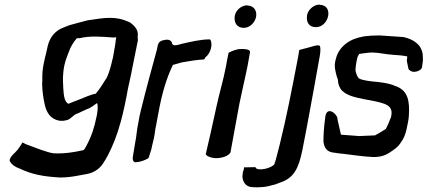

<svg xmlns="http://www.w3.org/2000/svg" viewBox="-20 -675 1857 834"><path d="M23 26C32 41 45 50 65 57C117 82 167 92 241 96C269 96 292 93 318 88C352 81 374 82 402 62C423 47 434 26 449 -1C470 -42 489 -88 505 -148C517 -192 527 -240 536 -291L538 -300C543 -320 546 -339 550 -355L555 -381L579 -500C579 -505 578 -510 578 -516C583 -544 565 -563 544 -578C481 -607 438 -598 362 -587C340 -582 314 -574 283 -566C271 -562 261 -557 250 -553C219 -540 196 -513 187 -474C181 -444 172 -414 167 -383C162 -354 165 -334 163 -308C164 -278 168 -249 174 -222C182 -183 202 -158 236 -151C249 -149 261 -150 276 -155C283 -157 300 -174 307 -178C328 -186 351 -199 368 -205C373 -207 390 -218 401 -227C407 -219 404 -194 401 -176L399 -167C390 -122 378 -84 357 -45C353 -37 349 -29 343 -23C303 -14 263 -7 214 -9C185 -12 133 -34 94 -48C85 -52 79 -56 77 -56C72 -45 65 -37 57 -25C49 -14 16 10 23 26ZM255 -360C258 -402 274 -437 286 -467C295 -484 302 -496 314 -509H326C368 -520 422 -516 472 -512C477 -512 485 -513 485 -513C483 -504 482 -494 481 -484L471 -427C471 -425 470 -422 469 -419C463 -392 454 -358 444 -338C427 -310 411 -286 396 -268C376 -265 345 -251 325 -243C308 -237 289 -229 277 -224C259 -234 257 -261 255 -290C254 -310 252 -334 255 -360Z M576 -115C573 -90 570 -68 566 -48L558 0C555 15 556 28 568 30C589 29 610 21 625 12C628 2 634 -14 637 -25C638 -33 644 -54 646 -64C651 -84 653 -100 655 -116C661 -142 663 -161 669 -189C683 -266 702 -333 731 -393C743 -396 755 -400 770 -404C798 -409 833 -415 867 -417L873 -427C897 -444 906 -490 892 -504C850 -504 807 -493 771 -485C744 -477 728 -473 726 -492C718 -504 706 -505 684 -499C674 -495 668 -490 665 -477L662 -461C638 -373 614 -286 592 -196L586 -170Z M874 -8C872 1 893 11 918 12C943 12 970 4 981 -12C992 -77 1007 -150 1020 -225C1031 -280 1044 -332 1055 -387L1066 -448C1067 -456 1059 -463 1025 -462C1008 -462 989 -454 973 -446C969 -427 965 -408 962 -389C950 -325 931 -264 920 -211C902 -127 887 -62 875 -11ZM1000 -607C995 -578 1008 -554 1039 -554C1064 -554 1086 -575 1092 -600L1093 -607C1095 -629 1083 -650 1056 -651C1055 -651 1055 -652 1054 -652C1028 -652 1004 -630 1000 -607Z M1040 52 1039 62C1034 71 1034 81 1033 92C1034 115 1048 138 1078 138C1089 139 1101 139 1113 138C1133 138 1157 131 1176 126C1185 123 1193 119 1200 117C1257 97 1277 56 1293 -21C1302 -69 1316 -136 1325 -189C1340 -268 1354 -349 1368 -426C1372 -447 1373 -463 1370 -475C1361 -484 1342 -473 1280 -458C1278 -446 1276 -436 1275 -428C1248 -288 1226 -172 1195 -47C1187 -19 1180 16 1172 38C1160 56 1099 70 1090 53V51ZM1314 -610C1309 -580 1321 -557 1352 -557C1409 -557 1431 -652 1370 -654C1369 -654 1369 -655 1368 -655C1342 -655 1318 -632 1314 -610Z M1392 -159C1387 -122 1385 -90 1385 -60C1388 -35 1398 -18 1423 -13C1433 -12 1461 -7 1470 -7C1517 -1 1559 5 1599 7C1627 8 1651 2 1672 -12C1691 -25 1710 -36 1723 -59C1733 -71 1742 -94 1746 -114C1749 -131 1755 -151 1756 -173C1760 -236 1752 -279 1704 -299C1698 -301 1691 -303 1686 -306C1665 -313 1646 -316 1620 -319C1596 -321 1554 -325 1538 -335C1531 -344 1526 -357 1524 -371C1525 -389 1530 -426 1537 -435C1538 -438 1540 -440 1541 -441C1552 -443 1567 -444 1580 -446C1586 -446 1592 -447 1598 -447C1630 -446 1654 -439 1687 -437C1704 -436 1731 -434 1749 -430C1749 -429 1748 -428 1749 -426L1748 -420C1748 -418 1747 -415 1747 -411L1754 -377C1757 -369 1768 -362 1781 -363C1796 -364 1810 -372 1813 -382C1813 -384 1814 -387 1814 -390L1817 -411C1817 -421 1817 -430 1816 -440C1810 -482 1776 -504 1733 -514L1631 -521H1623C1603 -521 1583 -520 1560 -517C1555 -515 1548 -514 1542 -513C1528 -509 1515 -505 1502 -498C1480 -486 1448 -462 1438 -416C1430 -388 1437 -366 1442 -346L1448 -328C1448 -316 1451 -303 1459 -290C1462 -284 1469 -278 1477 -272C1518 -244 1598 -243 1650 -224C1665 -218 1682 -208 1681 -183L1679 -168C1679 -166 1677 -162 1675 -158C1667 -137 1667 -137 1656 -115C1640 -104 1625 -96 1609 -87L1540 -84L1461 -90L1446 -156C1450 -176 1396 -225 1392 -159Z"/></svg>

Font: Vapor
Style: Obl
Weight: 400
Foundry: Cannot Into Space Fonts
Version: Version 0.179